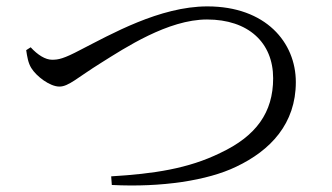

<svg xmlns="http://www.w3.org/2000/svg" viewBox="-20 -637 1040 601"><path d="M62 -480C65 -460 68 -440 78 -424C94 -398 136 -366 166 -366C195 -366 222 -394 296 -440C371 -487 506 -576 628 -576C757 -576 835 -504 835 -392C835 -285 782 -211 669 -158C569 -109 461 -93 328 -85L330 -58C486 -50 630 -72 719 -115C827 -166 906 -250 906 -380C906 -504 812 -617 629 -617C480 -617 326 -529 232 -481C179 -453 163 -450 143 -450C122 -450 98 -465 76 -489Z"/></svg>

Font: Source Han Serif AKR9
Style: Regular
Weight: 400
Designer: Ryoko NISHIZUKA 西塚涼子 (kana & ideographs); Frank Grießhammer (Latin, Greek & Cyrillic); Sandoll Communications 산돌커뮤니케이션, 
Foundry: Adobe Systems Incorporated
Version: Version 1.005;hotconv 1.0.107;makeotfexe 2.5.65593